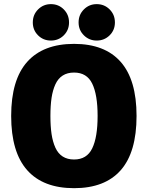

<svg xmlns="http://www.w3.org/2000/svg" viewBox="-20 -924 750 954"><path d="M143 -812.5Q143 -851 169.2 -877.2Q195.5 -903.5 233 -903.5Q271 -903.5 297 -877.2Q323 -851 323 -812.5Q323 -774.5 297 -748.5Q271 -722.5 233 -722.5Q195 -722.5 169 -748.5Q143 -774.5 143 -812.5ZM460.5 -722.5Q423 -722.5 396.8 -748.5Q370.5 -774.5 370.5 -812.5Q370.5 -851 396.8 -877.2Q423 -903.5 460.5 -903.5Q498.5 -903.5 524.8 -877.2Q551 -851 551 -812.5Q551 -774.5 524.8 -748.5Q498.5 -722.5 460.5 -722.5ZM348 11Q194.5 11 115 -78.5Q35.5 -168 35.5 -348Q35.5 -527.5 115.2 -616.8Q195 -706 348 -706Q500.5 -706 579.5 -616.8Q658.5 -527.5 658.5 -348Q658.5 -167.5 579.8 -78.2Q501 11 348 11ZM348 -131.5Q411.5 -131.5 438.2 -186.8Q465 -242 465 -348Q465 -453.5 438.2 -508.5Q411.5 -563.5 348 -563.5Q315 -563.5 291.8 -548.8Q268.5 -534 255.2 -505Q242 -476 236.2 -437.8Q230.5 -399.5 230.5 -348Q230.5 -296 236.2 -257.8Q242 -219.5 255.2 -190.2Q268.5 -161 291.8 -146.2Q315 -131.5 348 -131.5Z"/></svg>

Font: League Mono ExtraBold
Style: Regular
Weight: 800
Width: 6
Designer: Tyler Finck
Foundry: The League of Moveable Type / Tyler Finck
Version: Version 2.210